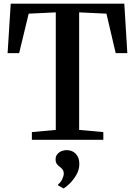

<svg xmlns="http://www.w3.org/2000/svg" viewBox="-20 -763 736 1048"><path d="M284.5 -54V-695.5L136.5 -688.5L84.5 -473H21.5L38.5 -743H658.5L675 -473H611.5L561 -688.5L412 -695.5V-54L544 -42V0H154V-42ZM413 131.5Q413 163 397.2 190.5Q381.5 218 361.5 237.8Q341.5 257.5 327.5 265.5H326.5L297.5 249L297 243.5Q310.5 234 319.2 216Q328 198 328 185.5Q328 171.5 322 163Q316 154.5 306 147.5Q297.5 141.5 290.5 132.2Q283.5 123 283.5 107Q283.5 89 293.5 77.8Q303.5 66.5 317 61.5Q330.5 56.5 341 56.5H344Q374.5 56.5 393.8 76.8Q413 97 413 131.5Z"/></svg>

Font: Merriweather 60pt SemiBold
Style: Regular
Weight: 600
Version: Version 2.100